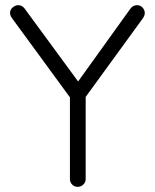

<svg xmlns="http://www.w3.org/2000/svg" viewBox="-20 -724 599 744"><path d="M511 -704Q524 -704 532.5 -694.5Q541 -685 541 -674Q541 -669 539.5 -664.5Q538 -660 535 -655L300 -332L312 -371V-30Q312 -18 303 -9Q294 0 281 0Q268 0 259.5 -9Q251 -18 251 -30V-364L256 -340L27 -653Q23 -658 21 -663.5Q19 -669 19 -674Q19 -687 29.5 -695.5Q40 -704 51 -704Q66 -704 76 -690L291 -397L276 -399L485 -690Q495 -704 511 -704Z"/></svg>

Font: zvoove
Style: Regular
Weight: 400
Designer: Vernon Adams (Nunito) & Andrew Paglinawan (Quicksand)
Foundry: zvoove
Version: Version 3.006